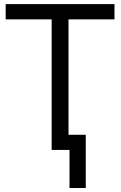

<svg xmlns="http://www.w3.org/2000/svg" viewBox="-20 -734 591 940"><path d="M320.3 186.5V0H232.9V-639.2H7.8V-713.9H540.5V-639.2H315.4V-74.2H399.9V186.5Z"/></svg>

Font: Open Sans
Style: Regular
Weight: 400
Designer: Monotype Design Team
Foundry: Monotype Imaging Inc.
Version: Version 3.000; ttfautohint (v1.8.4)